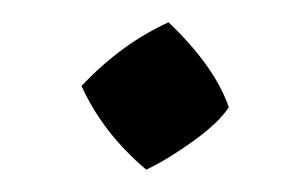

<svg xmlns="http://www.w3.org/2000/svg" viewBox="-20 -132 276 172"><path d="M111 20Q72 -13 53 -55Q89 -93 131 -112Q172 -73 185 -36Q176 -22 153 -5.5Q130 11 111 20Z"/></svg>

Font: Rosarivo
Style: Regular
Weight: 400
Designer: Pablo Ugerman
Foundry: Pablo Ugerman
Version: Version 1.003